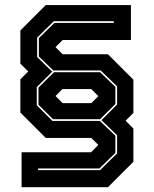

<svg xmlns="http://www.w3.org/2000/svg" viewBox="-20 -664 623 778"><path d="M67.5 94.5V-47H349L378.5 -76.5L350 -105H165.5L62.5 -208V-342.5L94.5 -374.5L62.5 -406V-540.5L165.5 -643.5H510.5V-502H234L205 -473L234 -444H417.5L520.5 -341V-206.5L489 -175L520.5 -143V-8.5L417.5 94.5ZM134.5 25.5H385.5L454.5 -42.5V-116L391 -177L454.5 -240.5V-314L388 -378.5H196L137.5 -435V-509.5L200.5 -571H441V-578H198L130.5 -511.5V-433L191.5 -373.5L129 -311V-237.5L192.5 -174H384.5L447.5 -114V-44.5L383 18.5H134.5ZM234 -246H350L378.5 -274.5L350 -303H233L205 -275ZM195 -181 136 -239.5V-309L199 -371.5H385.5L447.5 -312V-242.5L385.5 -181Z"/></svg>

Font: Tourney ExtraBold
Style: Regular
Weight: 800
Designer: Tyler Finck
Foundry: Etcetera Type Co
Version: Version 1.015